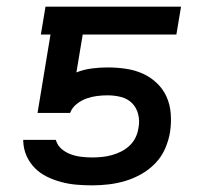

<svg xmlns="http://www.w3.org/2000/svg" viewBox="-20 -550 640 578"><path d="M258 8Q234 8 210.5 6Q187 4 164.5 -2Q142 -8 121.5 -18Q101 -28 85.5 -43.5Q70 -59 60.5 -79.5Q51 -100 50 -124V-129H148L149 -126Q154 -111 166 -101Q178 -91 193 -85.5Q208 -80 224.5 -78Q241 -76 258 -76Q272 -76 287 -77.5Q302 -79 316.5 -83Q331 -87 345 -94Q359 -101 370.5 -112Q382 -123 388.5 -137Q395 -151 397 -166Q401 -186 396 -206Q391 -226 377.5 -239.5Q364 -253 344.5 -258Q325 -263 304 -263Q288 -263 272 -261Q256 -259 240.5 -253.5Q225 -248 211 -237Q197 -226 191 -210H93L132 -446H103L117 -530H525L511 -446H229L210 -332Q233 -341 257 -344Q281 -347 304 -347Q332 -347 359 -343Q386 -339 409.5 -328.5Q433 -318 452 -300Q471 -282 481.5 -258.5Q492 -235 494 -207.5Q496 -180 492 -153Q488 -128 477.5 -103.5Q467 -79 448.5 -59.5Q430 -40 406.5 -26.5Q383 -13 358 -5.5Q333 2 307.5 5Q282 8 258 8Z"/></svg>

Font: Iosevka Curly Medium Extended
Style: Italic
Weight: 500
Width: 7
Italic angle: -9°
Monospace: yes
Designer: Belleve Invis
Foundry: Belleve Invis
Version: Version 11.1.0; ttfautohint (v1.8.3)